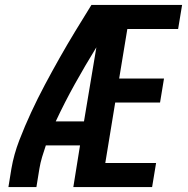

<svg xmlns="http://www.w3.org/2000/svg" viewBox="-20 -755 760 775"><path d="M14 0H127L139 -74Q143 -98 150 -121.5Q157 -145 165 -168H303L276 0H594L610 -97H405L445 -341H626L642 -438H461L494 -638H699L715 -735H349Q316 -682 283.5 -628.5Q251 -575 220.5 -521Q190 -467 161 -412.5Q132 -358 106 -302Q80 -246 58 -189Q36 -132 26 -74ZM205 -265Q241 -342 282.5 -416.5Q324 -491 369 -564L319 -265Z"/></svg>

Font: Iosevka Sparkle SmBdObl
Style: Regular
Weight: 600
Italic angle: -9°
Designer: Belleve Invis
Foundry: Belleve Invis
Version: Version 4.5.0; ttfautohint (v1.8.3)